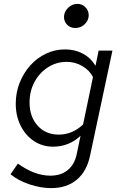

<svg xmlns="http://www.w3.org/2000/svg" viewBox="-20 -748 640 987"><path d="M243 219Q190 219 132.5 200Q75 181 34 148L72 93Q115 124 156.5 139.5Q198 155 239 155Q293 155 328 126.5Q363 98 374 46L394 -50Q366 -23 330 -8.5Q294 6 253 6Q198 6 154.5 -23Q111 -52 86 -102Q61 -152 61 -215Q61 -272 81 -322.5Q101 -373 135.5 -411.5Q170 -450 216 -472Q262 -494 314 -494Q365 -494 405.5 -472.5Q446 -451 471 -410L487 -488H558L443 52Q426 133 374.5 176Q323 219 243 219ZM282 -56Q352 -56 407 -108L458 -352Q440 -387 403 -408.5Q366 -430 323 -430Q270 -430 226.5 -402Q183 -374 157.5 -327Q132 -280 132 -221Q132 -148 173.5 -102Q215 -56 282 -56ZM367 -604Q342 -604 325.5 -620.5Q309 -637 309 -661Q309 -686.6 329.5 -707.3Q350.1 -728 377.8 -728Q402 -728 419 -711Q436 -694 436 -670Q436 -643.6 415.8 -623.8Q395.5 -604 367 -604Z"/></svg>

Font: Red Hat Mono
Style: Italic
Weight: 300
Italic angle: -12°
Monospace: yes
Designer: Pentagram, MCKL
Foundry: Pentagram, MCKL
Version: Version 1.023